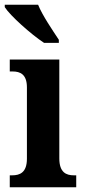

<svg xmlns="http://www.w3.org/2000/svg" viewBox="-27 -786 356 806"><path d="M158 -606H220V-619C195 -657 151 -721 133 -766H-7V-756C15 -721 103 -642 158 -606ZM14 0H293V-50H283C251 -50 222 -62 222 -121V-536H14V-486H26C58 -486 86 -474 86 -419V-120C86 -62 57 -50 24 -50H14Z"/></svg>

Font: Noto Serif Thai Condensed
Style: Bold
Weight: 700
Width: 3
Designer: Monotype Design Team
Foundry: Monotype Imaging Inc.
Version: Version 2.002